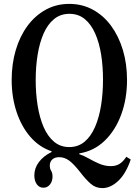

<svg xmlns="http://www.w3.org/2000/svg" viewBox="-20 -792 712 987"><path d="M203 173Q182 173 169.2 155.2Q156.5 137.5 156.5 109.5Q156.5 72 180.2 40.8Q204 9.5 245 -10.5V-14.5Q182 -35.5 136 -88.5Q90 -141.5 65 -217.2Q40 -293 40 -381Q40 -463.5 61 -534.5Q82 -605.5 121.2 -658.8Q160.5 -712 215 -742Q269.5 -772 336 -772Q403 -772 457.8 -742Q512.5 -712 551.5 -658.8Q590.5 -605.5 611.8 -534.5Q633 -463.5 633 -381Q633 -284 603 -202.8Q573 -121.5 518 -68.5Q463 -15.5 387.5 -3.5V0.5Q411.5 8.5 437.2 23.2Q463 38 491.2 50Q519.5 62 550 62Q575.5 62 594 50.8Q612.5 39.5 629.5 14L652 28Q627 101.5 587.5 138.2Q548 175 506 175Q471.5 175 445.8 152.2Q420 129.5 393 94Q358.5 50 334.8 33Q311 16 284.5 16Q261 16 248.5 28Q236 40 236 59Q236 75.5 243 86.2Q250 97 250 115.5Q250 140 236.8 156.5Q223.5 173 203 173ZM336 -36Q382 -36 414.8 -63.5Q447.5 -91 468.5 -139.2Q489.5 -187.5 499.5 -250Q509.5 -312.5 509.5 -382.5Q509.5 -451 499.8 -512Q490 -573 469.2 -620Q448.5 -667 415.8 -694Q383 -721 337 -721Q291 -721 258 -694Q225 -667 204.2 -619.8Q183.5 -572.5 173.5 -511Q163.5 -449.5 163.5 -380.5Q163.5 -311.5 173.5 -249.2Q183.5 -187 204.2 -139Q225 -91 257.8 -63.5Q290.5 -36 336 -36Z"/></svg>

Font: Libre Caslon Condensed Medium
Style: Regular
Weight: 500
Designer: Pablo Impallari, Rodrigo Fuenzalida, Katja Schimmel, Ertekin Erdin
Foundry: Pablo Impallari, Rodrigo Fuenzalida
Version: Version 2.000; ttfautohint (v1.8.4.7-5d5b);gftools[0.9.33]